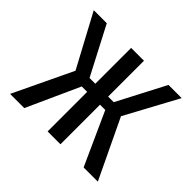

<svg xmlns="http://www.w3.org/2000/svg" viewBox="-121 -649 803 803"><g transform="rotate(45 280.0 -247.5)"><path d="M20 0 145 -262 20 -495H97L208 -282H242V-494H318V-282H351L462 -495H540L414 -262L539 0H455L349 -234H318V0H242V-234H210L104 0Z"/></g></svg>

Font: Alumni Sans Medium
Style: Regular
Weight: 500
Designer: Robert E. Leuschke
Foundry: Robert E. Leuschke
Version: Version 1.018